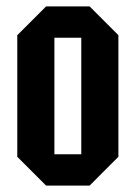

<svg xmlns="http://www.w3.org/2000/svg" viewBox="-20 -580 424 600"><path d="M34 -90V-470L124 -560H260L350 -470V-90L260 0H124ZM150 -98H234V-462H150Z"/></svg>

Font: Tektur Condensed Medium
Style: Regular
Weight: 500
Width: 3
Designer: Adam Jagosz
Foundry: Adam Jagosz
Version: Version 1.005;gftools[0.9.30]